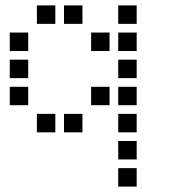

<svg xmlns="http://www.w3.org/2000/svg" viewBox="-20 -504 640 708"><path d="M117 -484Q116 -484 116 -484Q116 -484 116 -483V-417Q116 -416 116 -416Q116 -416 117 -416H183Q184 -416 184 -416Q184 -416 184 -417V-483Q184 -484 184 -484Q184 -484 183 -484ZM217 -484Q216 -484 216 -484Q216 -484 216 -483V-417Q216 -416 216 -416Q216 -416 217 -416H283Q284 -416 284 -416Q284 -416 284 -417V-483Q284 -484 284 -484Q284 -484 283 -484ZM417 -484Q416 -484 416 -484Q416 -484 416 -483V-417Q416 -416 416 -416Q416 -416 417 -416H483Q484 -416 484 -416Q484 -416 484 -417V-483Q484 -484 484 -484Q484 -484 483 -484ZM17 -384Q16 -384 16 -384Q16 -384 16 -383V-317Q16 -316 16 -316Q16 -316 17 -316H83Q84 -316 84 -316Q84 -316 84 -317V-383Q84 -384 84 -384Q84 -384 83 -384ZM317 -384Q316 -384 316 -384Q316 -384 316 -383V-317Q316 -316 316 -316Q316 -316 317 -316H383Q384 -316 384 -316Q384 -316 384 -317V-383Q384 -384 384 -384Q384 -384 383 -384ZM417 -384Q416 -384 416 -384Q416 -384 416 -383V-317Q416 -316 416 -316Q416 -316 417 -316H483Q484 -316 484 -316Q484 -316 484 -317V-383Q484 -384 484 -384Q484 -384 483 -384ZM17 -284Q16 -284 16 -284Q16 -284 16 -283V-217Q16 -216 16 -216Q16 -216 17 -216H83Q84 -216 84 -216Q84 -216 84 -217V-283Q84 -284 84 -284Q84 -284 83 -284ZM417 -284Q416 -284 416 -284Q416 -284 416 -283V-217Q416 -216 416 -216Q416 -216 417 -216H483Q484 -216 484 -216Q484 -216 484 -217V-283Q484 -284 484 -284Q484 -284 483 -284ZM17 -184Q16 -184 16 -184Q16 -184 16 -183V-117Q16 -116 16 -116Q16 -116 17 -116H83Q84 -116 84 -116Q84 -116 84 -117V-183Q84 -184 84 -184Q84 -184 83 -184ZM317 -184Q316 -184 316 -184Q316 -184 316 -183V-117Q316 -116 316 -116Q316 -116 317 -116H383Q384 -116 384 -116Q384 -116 384 -117V-183Q384 -184 384 -184Q384 -184 383 -184ZM417 -184Q416 -184 416 -184Q416 -184 416 -183V-117Q416 -116 416 -116Q416 -116 417 -116H483Q484 -116 484 -116Q484 -116 484 -117V-183Q484 -184 484 -184Q484 -184 483 -184ZM117 -84Q116 -84 116 -84Q116 -84 116 -83V-17Q116 -16 116 -16Q116 -16 117 -16H183Q184 -16 184 -16Q184 -16 184 -17V-83Q184 -84 184 -84Q184 -84 183 -84ZM217 -84Q216 -84 216 -84Q216 -84 216 -83V-17Q216 -16 216 -16Q216 -16 217 -16H283Q284 -16 284 -16Q284 -16 284 -17V-83Q284 -84 284 -84Q284 -84 283 -84ZM417 -84Q416 -84 416 -84Q416 -84 416 -83V-17Q416 -16 416 -16Q416 -16 417 -16H483Q484 -16 484 -16Q484 -16 484 -17V-83Q484 -84 484 -84Q484 -84 483 -84ZM417 16Q416 16 416 16Q416 16 416 17V83Q416 84 416 84Q416 84 417 84H483Q484 84 484 84Q484 84 484 83V17Q484 16 484 16Q484 16 483 16ZM417 116Q416 116 416 116Q416 116 416 117V183Q416 184 416 184Q416 184 417 184H483Q484 184 484 184Q484 184 484 183V117Q484 116 484 116Q484 116 483 116Z"/></svg>

Font: Doto Black SemiBold
Style: Regular
Weight: 600
Monospace: yes
Version: Version 1.000